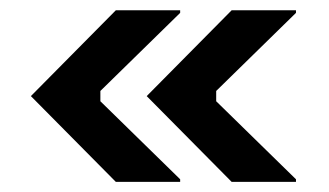

<svg xmlns="http://www.w3.org/2000/svg" viewBox="-20 -445 640 373"><path d="M330 -91.7H205L40 -258.3L205 -425H330V-420L175 -268.3V-248.3L330 -96.7ZM555 -91.7H430L265 -258.3L430 -425H555V-420L400 -268.3V-248.3L555 -96.7Z"/></svg>

Font: Familjen Grotesk Variable
Style: Regular
Weight: 400
Designer: Anders Wikstroem, Jonas Baeckman, Matilda Gysing, Kristian Moeller
Foundry: Familjen STHLM AB
Version: Version 2.000